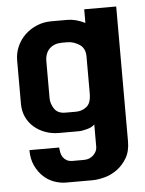

<svg xmlns="http://www.w3.org/2000/svg" viewBox="-50 -468 561 741"><g transform="rotate(-5 231.0 -97.0)"><path d="M428 -427V95Q428 134 412.5 160Q397 186 374.5 202.5Q352 219 325.5 226Q299 233 278 233H175Q154 233 131 225Q108 217 89.5 200Q71 183 58.5 157Q46 131 46 96H161Q162 106 164 116Q166 126 171.5 134Q177 142 186 147Q195 152 209 152H252Q275 152 289.5 137.5Q304 123 304 106V19Q295 29 275 34.5Q255 40 242 40H166Q137 40 112.5 31Q88 22 69 5.5Q50 -11 39.5 -34Q29 -57 29 -85V-253Q29 -282 40.5 -307.5Q52 -333 71.5 -351.5Q91 -370 117 -381Q143 -392 173 -392H235Q269 -392 304 -374V-427ZM238 -36Q261 -36 279 -50Q297 -64 297 -102V-245Q297 -277 274.5 -291.5Q252 -306 228 -306H207Q177 -306 159 -288.5Q141 -271 141 -239V-97Q141 -76 154 -56Q167 -36 197 -36Z"/></g></svg>

Font: BM HANNA
Style: Regular
Weight: 400
Designer: BONGJIN KIM, JAEHYUN KEUM, MINJUNG KIM, JUHEE TAE
Foundry: WOOWA BROTHERS Corporation.
Version: Version 1.000